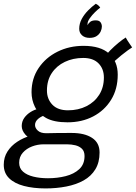

<svg xmlns="http://www.w3.org/2000/svg" viewBox="-84 -778 740 1047"><path d="M284 -111Q209.5 -111 166.8 -135Q124 -159 106 -196.2Q88 -233.5 88 -275Q88 -350 126.8 -407.2Q165.5 -464.5 229.8 -496.2Q294 -528 371.5 -528Q464.5 -528 511.2 -485.5Q558 -443 558 -371Q558 -292.5 522 -234Q486 -175.5 424.2 -143.2Q362.5 -111 284 -111ZM164.5 249.5Q98 249.5 46.5 236Q-5 222.5 -34.2 194Q-63.5 165.5 -63.5 120.5Q-63.5 80 -43.5 48.5Q-23.5 17 10 -5Q43.5 -27 84.5 -38.8Q125.5 -50.5 168 -51.5Q199 -52.5 235.5 -52.8Q272 -53 307 -53Q377 -53 418 -26.2Q459 0.5 459 53.5Q459 107.5 436 145.2Q413 183 372.2 205.8Q331.5 228.5 278 239Q224.5 249.5 164.5 249.5ZM177.5 194Q228.5 194 274 182.5Q319.5 171 348.2 144.5Q377 118 377 73Q377 47 362.8 33.2Q348.5 19.5 326.8 14.2Q305 9 281.5 9Q249.5 9 216.8 9Q184 9 153 9Q121.5 9 91 20.5Q60.5 32 40.5 54.5Q20.5 77 20.5 109.5Q20.5 139.5 41.5 158Q62.5 176.5 98 185.2Q133.5 194 177.5 194ZM118 -13.5Q74.5 -21 54.5 -43.8Q34.5 -66.5 34.5 -90.5Q34.5 -115.5 48.2 -135Q62 -154.5 84 -168Q106 -181.5 131 -186L173 -153.5Q142.5 -145.5 124.8 -130.5Q107 -115.5 107 -96.5Q107 -79.5 122.5 -65.5Q138 -51.5 168 -51.5ZM286.5 -176.5Q343 -176.5 387.2 -198.8Q431.5 -221 457 -261.2Q482.5 -301.5 482.5 -355.5Q482.5 -402.5 453.5 -432.2Q424.5 -462 369.5 -462Q314.5 -462 269.5 -440.5Q224.5 -419 198.2 -379.2Q172 -339.5 172 -284.5Q172 -238 201.5 -207.2Q231 -176.5 286.5 -176.5ZM521 -424.5 482.5 -463Q496.5 -482.5 517.5 -503.8Q538.5 -525 561.2 -543.8Q584 -562.5 601.5 -573.5Q604.5 -567.5 611.2 -557Q618 -546.5 625 -536.2Q632 -526 636.5 -519.5Q628.5 -515 612.5 -503.2Q596.5 -491.5 578.2 -476.8Q560 -462 544.5 -448Q529 -434 521 -424.5ZM438.5 -757.5Q442 -756 449.5 -750.8Q457 -745.5 462.5 -736.5Q450.5 -727.5 434.2 -711.8Q418 -696 406 -679Q394 -662 393.5 -649.5Q393.5 -643 393 -640.5Q397.5 -650 407.5 -658.5Q417.5 -667 438 -667Q456.5 -667 464 -656.8Q471.5 -646.5 471.5 -633Q471.5 -620.5 464.8 -606Q458 -591.5 443.2 -581.5Q428.5 -571.5 404.5 -571.5Q379 -571.5 363.5 -585.2Q348 -599 348 -621Q348 -649.5 361.8 -674.8Q375.5 -700 396.5 -721.2Q417.5 -742.5 438.5 -757.5Z"/></svg>

Font: Grandstander Thin Light
Style: Italic
Weight: 300
Italic angle: -15°
Version: Version 1.200